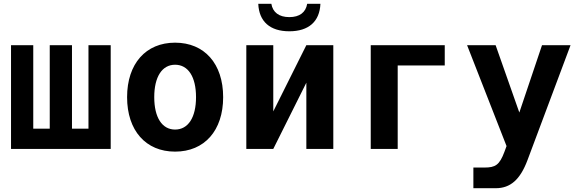

<svg xmlns="http://www.w3.org/2000/svg" viewBox="-20 -785 3050 1012"><path d="M38.1 0H563.5V-546.9H446.3V-106.9H359.4V-546.9H242.2V-106.9H155.3V-546.9H38.1Z M902.8 14.2C1057.6 14.2 1156.2 -96.7 1156.2 -272.9C1156.2 -449.2 1057.6 -560.1 902.8 -560.1C748.5 -560.1 649.9 -449.2 649.9 -272.9C649.9 -96.7 748.5 14.2 902.8 14.2ZM902.8 -102.1C834.5 -102.1 793 -165.5 793 -272.9C793 -380.4 834.5 -443.8 902.8 -443.8C971.7 -443.8 1013.2 -380.4 1013.2 -272.9C1013.2 -165.5 971.7 -102.1 902.8 -102.1Z M1504.9 -620.1C1606.9 -620.1 1665 -671.4 1668.9 -765.1H1599.1C1591.8 -719.7 1559.1 -694.8 1504.9 -694.8C1450.7 -694.8 1417.5 -720.2 1410.2 -765.1H1341.3C1345.2 -671.4 1403.3 -620.1 1504.9 -620.1ZM1278.3 0H1420.4L1594.7 -349.1V0H1736.8V-546.9H1594.7L1420.4 -197.8V-546.9H1278.3Z M1934.1 0H2076.2V-439.9H2324.2V-546.9H1934.1Z M2475.1 207H2593.3C2669.9 207 2721.7 162.1 2760.3 59.1L2987.3 -546.9H2836.9L2717.3 -191.9L2592.3 -546.9H2441.9L2649.9 -15.1L2639.2 14.2C2612.8 85.4 2590.8 98.1 2533.2 98.1H2475.1Z"/></svg>

Font: Hack
Style: Bold
Weight: 700
Monospace: yes
Designer: Christopher Simpkins
Foundry: Christopher Simpkins
Version: Version 2.010